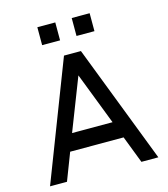

<svg xmlns="http://www.w3.org/2000/svg" viewBox="-129 -996 957 1096"><g transform="rotate(-15 350.0 -448.0)"><path d="M399.9 -700.2 669.9 0H569.8L507.8 -161.1H191.9L129.9 0H29.8L299.8 -700.2ZM230 -261.2H469.2L350.1 -569.8ZM397.9 -896H503.9V-790H397.9ZM194.8 -896H300.8V-790H194.8Z"/></g></svg>

Font: Aldrich
Style: Regular
Weight: 400
Designer: Matthew Desmond
Foundry: Matthew Desmond
Version: Version 1.002 2011